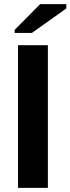

<svg xmlns="http://www.w3.org/2000/svg" viewBox="-20 -906 340 926"><path d="M66.9 0V-688H210.9V0ZM50.8 -747.1V-762.2L173.8 -886.2H299.8V-865.2L133.8 -747.1Z"/></svg>

Font: Liberation Sans
Style: Bold
Weight: 700
Designer: Steve Matteson
Foundry: Ascender Corporation
Version: Version 2.1.5